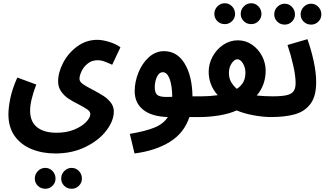

<svg xmlns="http://www.w3.org/2000/svg" viewBox="-20 -718 2028 1186"><path d="M87 -239 204 -196Q166 -96 166 -35Q166 34 209 68Q252 102 329 102Q391 102 438.5 82.5Q486 63 512 35.5Q538 8 538 -13Q538 -28 522 -40Q506 -52 468 -72Q428 -92 402.5 -109Q377 -126 358 -152.5Q339 -179 339 -215Q339 -271 370.5 -331Q402 -391 457.5 -431.5Q513 -472 581 -472Q613 -472 655 -459Q697 -446 724 -426L673 -318Q647 -330 625.5 -338Q604 -346 583 -346Q548 -346 522.5 -326Q497 -306 484 -278.5Q471 -251 471 -231Q471 -214 490 -200Q509 -186 552 -164Q594 -142 620 -125Q646 -108 664.5 -84Q683 -60 683 -29Q683 28 637 88.5Q591 149 508.5 189.5Q426 230 322 230Q241 230 175 203Q109 176 70.5 122Q32 68 32 -12Q32 -54 44 -112Q56 -170 87 -239ZM195 385Q195 358 214 338.5Q233 319 260 319Q286 319 304.5 338.5Q323 358 323 385Q323 411 304.5 429.5Q286 448 260 448Q232 448 213.5 429.5Q195 411 195 385ZM358 385Q358 358 377 338.5Q396 319 423 319Q449 319 467.5 338.5Q486 358 486 385Q486 411 467.5 429.5Q449 448 423 448Q395 448 376.5 429.5Q358 411 358 385Z M1290 -61Q1290 5 1219 5H1150Q1117 104 1029 158.5Q941 213 811 230L782 109Q877 93 933 70.5Q989 48 1017 5Q917 2 864.5 -40Q812 -82 812 -155Q812 -212 835 -269.5Q858 -327 899.5 -364.5Q941 -402 993 -402Q1074 -402 1120.5 -325.5Q1167 -249 1169 -123H1228Q1257 -123 1273.5 -106Q1290 -89 1290 -61ZM1010 -119Q1031 -119 1044 -120Q1043 -191 1027.5 -231.5Q1012 -272 985 -272Q963 -272 949.5 -243.5Q936 -215 936 -178Q936 -146 950.5 -132.5Q965 -119 1010 -119Z M1725 -61Q1725 -32 1706.5 -13.5Q1688 5 1654 5Q1605 5 1545.5 -6Q1486 -17 1442 -36Q1396 -15 1333.5 -5Q1271 5 1218 5L1227 -123Q1276 -123 1325 -130Q1269 -193 1269 -275Q1269 -324 1293.5 -369Q1318 -414 1359.5 -441.5Q1401 -469 1449 -469Q1498 -469 1537.5 -441.5Q1577 -414 1599 -371Q1621 -328 1621 -282Q1621 -193 1566 -128Q1612 -123 1664 -123Q1693 -123 1709 -105.5Q1725 -88 1725 -61ZM1394 -267Q1394 -238 1406 -214.5Q1418 -191 1443 -169Q1470 -187 1483 -211Q1496 -235 1496 -270Q1496 -301 1480.5 -326.5Q1465 -352 1446 -352Q1428 -352 1411 -327Q1394 -302 1394 -267ZM1304 -632Q1304 -659 1323 -678.5Q1342 -698 1369 -698Q1395 -698 1413.5 -678.5Q1432 -659 1432 -632Q1432 -606 1413.5 -587.5Q1395 -569 1369 -569Q1341 -569 1322.5 -587.5Q1304 -606 1304 -632ZM1467 -632Q1467 -659 1486 -678.5Q1505 -698 1532 -698Q1558 -698 1576.5 -678.5Q1595 -659 1595 -632Q1595 -606 1576.5 -587.5Q1558 -569 1532 -569Q1504 -569 1485.5 -587.5Q1467 -606 1467 -632Z M1663 -123Q1720 -123 1750.5 -130Q1781 -137 1793.5 -154.5Q1806 -172 1806 -205Q1806 -249 1791.5 -313.5Q1777 -378 1756 -440L1879 -476Q1901 -415 1917 -343Q1933 -271 1933 -210Q1933 -123 1897.5 -76Q1862 -29 1801.5 -12Q1741 5 1653 5ZM1674 -629Q1674 -656 1693 -675.5Q1712 -695 1739 -695Q1765 -695 1783.5 -675.5Q1802 -656 1802 -629Q1802 -603 1783.5 -584.5Q1765 -566 1739 -566Q1711 -566 1692.5 -584.5Q1674 -603 1674 -629ZM1837 -629Q1837 -656 1856 -675.5Q1875 -695 1902 -695Q1928 -695 1946.5 -675.5Q1965 -656 1965 -629Q1965 -603 1946.5 -584.5Q1928 -566 1902 -566Q1874 -566 1855.5 -584.5Q1837 -603 1837 -629Z"/></svg>

Font: Noto Sans Arabic Cond
Style: Bold
Weight: 700
Width: 3
Designer: Nadine Chahine
Foundry: Monotype Imaging Inc.
Version: Version 1.001